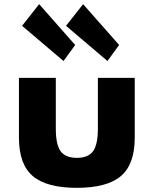

<svg xmlns="http://www.w3.org/2000/svg" viewBox="-20 -887 738 922"><path d="M248 -513V-269Q248 -193 271 -161Q294 -129 349 -129Q404 -129 427 -161Q450 -193 450 -269V-513H627V-226Q627 -98 560.5 -41.5Q494 15 349 15Q204 15 137.5 -41.5Q71 -98 71 -226V-513ZM341 -671 168 -867 86 -763 285 -594ZM552 -671 379 -867 297 -763 496 -594Z"/></svg>

Font: Hussar
Style: BoldWeb
Weight: 700
Foundry: Cannot Into Space Fonts
Version: Version 2.00